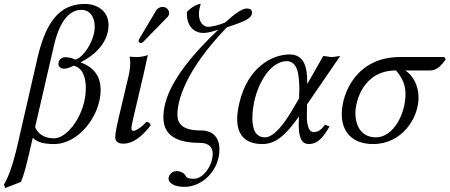

<svg xmlns="http://www.w3.org/2000/svg" viewBox="-24 -718 2279 973"><path d="M142 -20C164 3 199 12 250 12C375 12 486 -132 486 -263C486 -360 416 -390 384 -402C475 -448 526 -516 526 -592C526 -662 469 -698 405 -698C272 -698 207 -597 167 -429L67 7C39 131 16 183 -4 217L2 235L82 204C99 164 110 117 124 58ZM358 -416C335 -426 320 -428 306 -428C287 -428 272 -414 272 -394C272 -378 286 -370 301 -370C316 -370 328 -375 349 -385C395 -375 411 -326 411 -272C411 -141 320 -17 250 -17C194 -17 166 -45 154 -74L250 -490C287 -646 350 -668 389 -668C433 -668 456 -630 456 -583C456 -510 396 -424 358 -416Z M652 -55C645 -55 642 -59 642 -68C642 -79 646 -96 652 -122L704 -343L725 -439C709 -433 689 -429 671 -429C660 -429 640 -430 636 -431L633 -429C635 -419 636 -409 636 -399C636 -371 630 -342 625 -322L576 -115C568 -81 560 -42 560 -23C560 -4 571 10 601 10C649 10 694 -24 740 -83C737 -92 731 -100 717 -100C691 -70 663 -55 652 -55ZM800 -683C789 -683 775 -677 768 -666L683 -523C681 -520 679 -515 679 -514C678 -513 678 -512 678 -511C678 -505 684 -500 691 -500C695 -500 700 -504 704 -508L823 -630C829 -635 831 -640 832 -645C833 -647 833 -649 833 -652C833 -669 818 -683 800 -683Z M1088 39C1088 -19 1058 -57 993 -57C899 -57 875 -92 875 -138C875 -201 909 -355 1125 -579C1217 -610 1253 -624 1253 -655C1253 -668 1245 -675 1225 -675C1203 -675 1163 -646 1117 -604C1086 -591 1050 -582 1030 -582C1009 -582 984 -603 984 -646C984 -667 990 -688 993 -698H985C961 -688 947 -682 923 -658V-649C923 -587 957 -551 1008 -551C1027 -551 1059 -559 1083 -568C851 -349 804 -213 804 -124C804 -51 845 6 990 6C1038 6 1054 32 1054 62C1054 118 1008 188 959 188C945 188 924 187 918 175C911 161 894 149 870 149C846 149 830 172 830 187C830 210 860 229 911 229C1001 229 1088 146 1088 39Z M1532 -189 1700 -434C1688 -434 1672 -429 1658 -429C1644 -429 1628 -434 1614 -434L1533 -292V-302C1533 -390 1511 -442 1443 -442C1358 -442 1232 -380 1189 -196C1182 -167 1178 -140 1178 -115C1178 -37 1216 12 1306 12C1370 12 1422 -29 1491 -128L1490 -89V-81C1490 -18 1507 12 1541 12C1581 12 1610 -14 1646 -77L1623 -86C1600 -56 1588 -49 1564 -49C1544 -49 1531 -77 1531 -128V-131ZM1429 -408C1482 -408 1493 -346 1493 -260C1493 -254 1492 -248 1492 -241V-220L1468 -179C1414 -83 1361 -22 1319 -22C1273 -22 1255 -60 1255 -118C1255 -256 1334 -408 1429 -408Z M1708 -140C1708 -48 1763 12 1867 12C2013 12 2097 -119 2097 -223C2097 -287 2068 -336 2030 -361H2155C2190 -361 2210 -383 2235 -417L2227 -429H2003C1784 -429 1708 -247 1708 -140ZM1983 -361C2013 -325 2031 -291 2031 -241C2031 -143 1971 -22 1881 -22C1804 -22 1777 -85 1777 -145C1777 -204 1816 -361 1983 -361Z"/></svg>

Font: Libertinus Serif
Style: Italic
Weight: 400
Italic angle: -12°
Designer: Philipp H. Poll, Khaled Hosny
Foundry: Caleb Maclennan
Version: Version 7.050;RELEASE